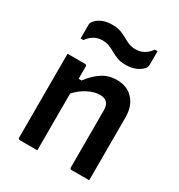

<svg xmlns="http://www.w3.org/2000/svg" viewBox="-186 -918 971 1042"><g transform="rotate(30 300.0 -397.0)"><path d="M202 0H93Q82 0 82 -11V-536H191Q202 -536 202 -525V-448H220Q252 -492 293 -519.5Q334 -547 386 -547Q451 -547 489 -505.5Q527 -464 527 -394V0H417Q406 0 406 -11V-369Q406 -431 347 -431Q314 -431 275 -412Q236 -393 202 -356ZM389 -741Q445 -741 481 -792H498V-708Q498 -701 496.5 -695.5Q495 -690 490 -683Q474 -664 447 -652.5Q420 -641 385 -641Q354 -641 332 -649Q310 -657 292 -667.5Q274 -678 255.5 -686Q237 -694 211 -694Q155 -694 119 -643H102V-727Q102 -735 103.5 -739.5Q105 -744 110 -751Q145 -794 215 -794Q247 -794 268.5 -786Q290 -778 308 -767.5Q326 -757 345 -749Q364 -741 389 -741Z"/></g></svg>

Font: Recursive Mn Lnr St SmB
Style: Regular
Weight: 600
Monospace: yes
Version: Version 1.079;hotconv 1.0.112;makeotfexe 2.5.65598; ttfautoh